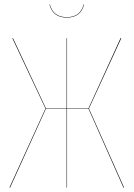

<svg xmlns="http://www.w3.org/2000/svg" viewBox="-20 -854 608 874"><path d="M284.2 -773.9Q219.7 -773.9 205.1 -834H207Q221.7 -775.9 284.2 -775.9Q346.2 -775.9 360.8 -834H362.8Q348.1 -773.9 284.2 -773.9ZM532.2 -680.2 384.8 -359.9 544.9 0H542L382.8 -358.9H285.2V0H283.2V-358.9H189L25.9 0H22.9L187 -359.9L36.1 -680.2H39.1L189 -360.8H283.2V-680.2H285.2V-360.8H382.8L528.8 -680.2Z"/></svg>

Font: Fira Sans Compressed Two
Style: Regular
Weight: 100
Width: 1
Designer: Carrois Corporate & Edenspiekermann AG
Foundry: Carrois Corporate GbR & Edenspiekermann AG
Version: Version 4.203;PS 004.203;hotconv 1.0.88;makeotf.lib2.5.64775